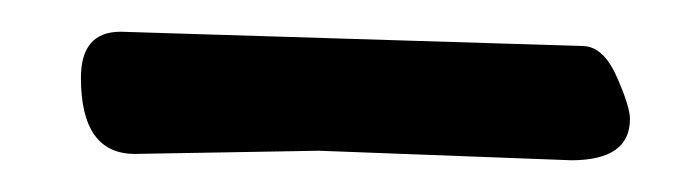

<svg xmlns="http://www.w3.org/2000/svg" viewBox="-20 -421 440 121"><path d="M347 -392Q360 -392 368.5 -373Q377 -354 377 -346Q377 -320 340 -320L181 -326L65 -324Q31 -324 31 -372Q31 -401 56 -401Z"/></svg>

Font: Zhi Mang Xing
Style: Regular
Weight: 400
Designer: ZhongQi
Foundry: ZhongQi
Version: Version 2.001